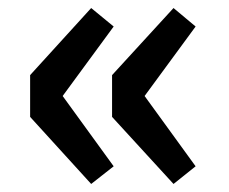

<svg xmlns="http://www.w3.org/2000/svg" viewBox="-20 -525 569 478"><path d="M207 -67 55 -234V-338L207 -505L263 -459L136 -286L263 -111ZM412 -67 259 -234V-338L412 -505L467 -459L340 -286L467 -111Z"/></svg>

Font: Noto Sans TC Thin
Style: Bold
Weight: 700
Version: Version 2.004-H2;hotconv 1.0.118;makeotfexe 2.5.65603